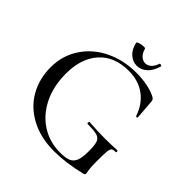

<svg xmlns="http://www.w3.org/2000/svg" viewBox="-205 -926 1093 1093"><g transform="rotate(45 341.5 -379.5)"><path d="M43 -313Q43 -406 91.5 -480Q140 -554 224 -595Q308 -636 412 -636Q459 -636 502.5 -627Q546 -618 574 -602Q582 -596 584 -592Q586 -588 587 -579L596 -462Q596 -458 591 -457.5Q586 -457 584 -460Q559 -534 504.5 -573.5Q450 -613 372 -613Q257 -613 193.5 -542Q130 -471 130 -349Q130 -248 168 -170.5Q206 -93 273 -50Q340 -7 424 -7Q468 -7 491 -16.5Q514 -26 524.5 -51.5Q535 -77 535 -126Q535 -176 527.5 -197.5Q520 -219 497.5 -226Q475 -233 422 -233Q416 -233 416 -241Q416 -244 417.5 -246.5Q419 -249 421 -249Q496 -244 546 -244Q594 -244 645 -247Q650 -247 650.5 -240Q651 -233 646 -233Q626 -234 618.5 -226.5Q611 -219 609 -197.5Q607 -176 607 -116Q607 -69 610.5 -51.5Q614 -34 614 -28Q614 -23 612 -20.5Q610 -18 604 -16Q487 12 396 12Q287 12 207 -30.5Q127 -73 85 -146.5Q43 -220 43 -313ZM289 -755Q288 -761 304.5 -766Q321 -771 336 -771Q346 -771 348 -768Q355 -740 371.5 -724.5Q388 -709 408 -709Q427 -709 442.5 -723Q458 -737 467 -764Q467 -767 472 -767Q476 -767 480 -765Q484 -763 484 -761Q472 -715 444.5 -690Q417 -665 384 -665Q351 -665 324.5 -688.5Q298 -712 289 -755Z"/></g></svg>

Font: Cormorant Upright Medium
Style: Regular
Weight: 500
Designer: Christian Thalmann (Catharsis Fonts)
Foundry: Catharsis Fonts
Version: Version 3.302